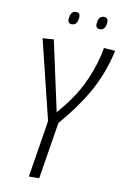

<svg xmlns="http://www.w3.org/2000/svg" viewBox="-94 -915 633 970"><g transform="rotate(10 222.0 -430.0)"><path d="M125 0 172 -292 72 -700 129 -704 207 -344Q279 -426 318 -502.5Q357 -579 378 -665Q382 -683 386 -705L444 -701Q442 -691 439.5 -680.5Q437 -670 434 -660Q408 -562 357.5 -474.5Q307 -387 225 -292L178 0ZM349 -795Q326 -795 328 -820Q331 -860 359 -860Q382 -860 380 -834Q377 -795 349 -795ZM205 -795Q182 -795 185 -820Q186 -838 193.5 -849Q201 -860 215 -860Q239 -860 236 -834Q233 -795 205 -795Z"/></g></svg>

Font: Georama SemiCondensed Light
Style: Italic
Weight: 300
Width: 4
Italic angle: -9°
Designer: Jean-Baptiste Levee
Foundry: Production Type
Version: Version 1.000